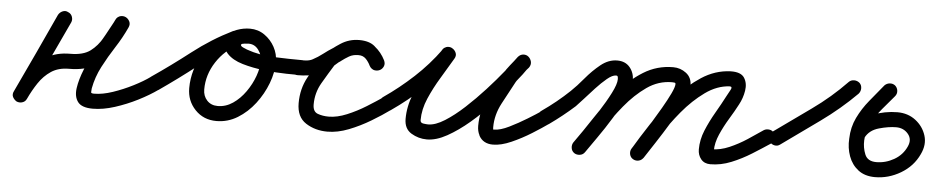

<svg xmlns="http://www.w3.org/2000/svg" viewBox="-30 -444 3106 637"><g transform="rotate(5 1523.0 -125.5)"><path d="M177 -287Q187 -283 190.5 -273Q194 -263 190 -254Q159 -188 128 -121.5Q97 -55 66 11Q61 22 51 24Q41 26 33 22Q24 18 19.5 9Q15 0 21 -11Q39 -48 62 -79.5Q85 -111 117.5 -130.5Q150 -150 196 -150Q239 -150 262.5 -167.5Q286 -185 302 -213.5Q318 -242 336 -276Q342 -287 351.5 -289Q361 -291 369 -287Q377 -283 381.5 -274Q386 -265 381 -254Q365 -219 343 -185Q321 -151 302.5 -115.5Q284 -80 277 -42Q276 -33 276 -29Q276 -25 286 -25Q314 -25 348 -36.5Q382 -48 414.5 -64.5Q447 -81 469 -97Q469 -97 469 -97Q469 -97 469 -97Q478 -103 488 -101.5Q498 -100 504 -92Q510 -83 508.5 -73Q507 -63 499 -57Q471 -37 434.5 -18.5Q398 0 359 12.5Q320 25 286 25Q249 25 236 7.5Q223 -10 227 -38.5Q231 -67 245 -101.5Q259 -136 277.5 -170Q296 -204 312 -231.5Q328 -259 335 -275Q340 -286 350 -288Q360 -290 368 -285Q377 -281 381.5 -272Q386 -263 380 -253Q357 -210 335.5 -175.5Q314 -141 282 -120.5Q250 -100 196 -100Q161 -100 137 -84Q113 -68 96 -42.5Q79 -17 66 11Q60 22 50.5 24.5Q41 27 32 23Q24 18 19.5 9.5Q15 1 21 -11Q52 -77 83 -143Q114 -209 144 -275Q149 -284 158.5 -288Q168 -292 177 -287Z M463 -63Q458 -71 459.5 -81.5Q461 -92 470 -98Q533 -141 595.5 -189.5Q658 -238 727 -272Q739 -277 747.5 -273Q756 -269 760 -260Q765 -251 762.5 -241.5Q760 -232 749 -227Q705 -206 677 -163Q649 -120 649 -71Q649 -49 662.5 -34.5Q676 -20 698 -20Q725 -20 748.5 -36Q772 -52 790 -77.5Q808 -103 818 -131Q828 -159 828 -183Q828 -201 815.5 -218Q803 -235 783 -235Q780 -235 769.5 -234Q759 -233 758 -230Q758 -230 758 -230Q758 -230 758 -230Q756 -225 766 -220.5Q776 -216 779 -215Q821 -200 871 -198Q921 -196 965 -196Q975 -196 982.5 -188.5Q990 -181 990 -171Q990 -161 982.5 -153.5Q975 -146 965 -146Q950 -146 916 -146.5Q882 -147 842.5 -151.5Q803 -156 769 -166Q735 -176 717 -195.5Q699 -215 710 -246Q710 -246 710 -246Q710 -246 710 -246Q718 -269 739.5 -277Q761 -285 783 -285Q810 -285 831.5 -270Q853 -255 865.5 -232Q878 -209 878 -183Q878 -148 864 -111Q850 -74 825.5 -42Q801 -10 768.5 10Q736 30 698 30Q655 30 627 0.5Q599 -29 599 -71Q599 -134 635 -190Q671 -246 728 -272Q739 -277 748 -273Q757 -269 761 -260Q765 -252 762.5 -242Q760 -232 749 -227Q682 -194 621 -146.5Q560 -99 498 -56Q490 -51 479.5 -52.5Q469 -54 463 -63Z M951 -196Q961 -196 968.5 -188.5Q976 -181 976 -171Q976 -169 975.5 -173Q975 -177 974 -179Q970 -191 959 -194Q957 -195 955 -195Q954 -195 954 -195Q964 -195 977 -196Q990 -197 999 -202Q999 -202 999 -202Q999 -202 999 -202Q999 -202 999 -202Q1016 -211 1031.5 -223Q1047 -235 1063 -245Q1063 -245 1063 -245Q1062 -244 1062 -244Q1083 -259 1102.5 -269Q1122 -279 1149 -279Q1179 -279 1200.5 -262Q1222 -245 1235 -219Q1240 -208 1236 -199Q1232 -190 1224 -186Q1216 -182 1206.5 -183.5Q1197 -185 1191 -195Q1182 -210 1174.5 -219.5Q1167 -229 1147 -229Q1125 -229 1105 -214.5Q1085 -200 1070 -186Q1070 -186 1072 -188Q1074 -191 1074 -191Q1054 -159 1034.5 -125.5Q1015 -92 1015 -53Q1015 -29 1031.5 -23Q1048 -17 1068 -17Q1096 -17 1128.5 -30.5Q1161 -44 1191.5 -63Q1222 -82 1244 -97Q1252 -103 1262.5 -101.5Q1273 -100 1278 -91Q1284 -83 1282.5 -72.5Q1281 -62 1272 -57Q1246 -38 1211 -17Q1176 4 1139 18.5Q1102 33 1068 33Q1027 33 996 13Q965 -7 965 -53Q965 -101 986.5 -140Q1008 -179 1032 -217Q1032 -217 1034 -220Q1036 -222 1036 -222Q1058 -243 1086 -261Q1114 -279 1147 -279Q1181 -279 1199 -263.5Q1217 -248 1233 -221Q1240 -211 1235.5 -202Q1231 -193 1223 -188Q1214 -184 1204.5 -185Q1195 -186 1189 -197Q1183 -210 1173.5 -219.5Q1164 -229 1149 -229Q1131 -229 1118 -221.5Q1105 -214 1092 -204Q1092 -204 1091 -203Q1091 -203 1091 -203Q1073 -192 1057 -179.5Q1041 -167 1023 -158Q1023 -158 1023 -158Q1023 -158 1023 -158Q1023 -158 1023 -158Q1007 -150 989 -147.5Q971 -145 954 -145Q942 -145 934 -152Q926 -159 926 -171Q926 -181 933.5 -188.5Q941 -196 951 -196Z M1271 -56Q1263 -51 1252.5 -52.5Q1242 -54 1236 -63Q1231 -71 1232.5 -81.5Q1234 -92 1243 -98Q1294 -133 1341 -176.5Q1388 -220 1425 -271Q1432 -281 1441.5 -282Q1451 -283 1458 -278Q1466 -273 1469.5 -264Q1473 -255 1467 -245Q1449 -214 1427 -178Q1405 -142 1389 -105Q1373 -68 1373 -32Q1373 -23 1383 -21.5Q1393 -20 1399 -20Q1423 -20 1454 -39.5Q1485 -59 1518 -89.5Q1551 -120 1582 -154Q1613 -188 1637.5 -218.5Q1662 -249 1676 -267Q1683 -277 1693 -277.5Q1703 -278 1710 -272Q1718 -266 1720.5 -256.5Q1723 -247 1716 -237Q1705 -225 1694.5 -212Q1684 -199 1676 -185Q1676 -185 1676 -185Q1676 -185 1676 -185Q1657 -150 1636 -110.5Q1615 -71 1615 -30Q1615 -24 1616 -21Q1616 -21 1616 -22Q1616 -22 1616 -22Q1618 -18 1615.5 -18Q1613 -18 1612.5 -20Q1612 -22 1619 -22Q1639 -22 1668.5 -36.5Q1698 -51 1726.5 -68.5Q1755 -86 1771 -97Q1779 -103 1789.5 -101.5Q1800 -100 1805 -91Q1811 -83 1809.5 -72.5Q1808 -62 1799 -57Q1778 -42 1746 -22Q1714 -2 1680 13Q1646 28 1619 28Q1586 28 1572 2Q1572 2 1572 2Q1572 1 1572 1Q1565 -12 1565 -30Q1565 -79 1587.5 -123Q1610 -167 1632 -209Q1632 -209 1632 -209Q1632 -209 1632 -209Q1641 -225 1653 -239.5Q1665 -254 1676 -269Q1684 -278 1694 -278.5Q1704 -279 1711 -273Q1718 -267 1720.5 -257.5Q1723 -248 1716 -239Q1700 -215 1672 -181Q1644 -147 1610 -110Q1576 -73 1539 -41.5Q1502 -10 1466 10Q1430 30 1399 30Q1371 30 1347 15.5Q1323 1 1323 -32Q1323 -73 1339.5 -114.5Q1356 -156 1379.5 -195Q1403 -234 1423 -269Q1429 -280 1439 -280.5Q1449 -281 1457 -276Q1465 -271 1468.5 -261.5Q1472 -252 1465 -243Q1427 -188 1376.5 -141Q1326 -94 1271 -56Q1271 -56 1271 -56Q1271 -56 1271 -56Z M1763 -63Q1758 -71 1759.5 -81.5Q1761 -92 1770 -98Q1819 -132 1861 -172Q1880 -190 1902.5 -217Q1925 -244 1951 -265Q1977 -286 2006 -286Q2033 -286 2048 -268Q2063 -250 2063 -224Q2063 -201 2047 -167Q2031 -133 2008 -95.5Q1985 -58 1962 -25.5Q1939 7 1926 26Q1926 26 1926 26Q1926 26 1926 26Q1920 35 1909.5 36.5Q1899 38 1891 33Q1882 27 1880.5 16.5Q1879 6 1884 -2Q1895 -17 1916 -47Q1937 -77 1959.5 -112Q1982 -147 1997.5 -177.5Q2013 -208 2013 -224Q2013 -229 2012 -232.5Q2011 -236 2006 -236Q1994 -236 1976.5 -221.5Q1959 -207 1940.5 -187Q1922 -167 1906 -149Q1890 -131 1882 -123Q1843 -88 1798 -56Q1790 -51 1779.5 -52.5Q1769 -54 1763 -63ZM1926 26Q1920 35 1909.5 36.5Q1899 38 1891 33Q1882 27 1880.5 16.5Q1879 6 1884 -2Q1912 -41 1943.5 -89Q1975 -137 2012 -180.5Q2049 -224 2094 -252Q2139 -280 2193 -280Q2217 -280 2236 -265.5Q2255 -251 2255 -225Q2255 -204 2239.5 -169.5Q2224 -135 2201 -97Q2178 -59 2156 -25.5Q2134 8 2121 28Q2121 28 2121 28Q2121 28 2121 28Q2115 36 2105 38.5Q2095 41 2086 35Q2078 29 2075.5 19Q2073 9 2079 0Q2086 -11 2101 -34Q2116 -57 2133.5 -85.5Q2151 -114 2167.5 -142.5Q2184 -171 2194.5 -193Q2205 -215 2205 -225Q2205 -229 2200.5 -229.5Q2196 -230 2193 -230Q2148 -230 2109.5 -203Q2071 -176 2037.5 -135Q2004 -94 1976 -50.5Q1948 -7 1926 26Q1926 26 1926 26Q1926 26 1926 26ZM2121 27Q2116 36 2106 38.5Q2096 41 2087 36Q2078 31 2075.5 21Q2073 11 2078 2Q2101 -37 2132.5 -85Q2164 -133 2203 -177.5Q2242 -222 2287 -251.5Q2332 -281 2383 -283Q2418 -284 2429.5 -266Q2441 -248 2437 -223Q2433 -198 2421 -176Q2409 -153 2392.5 -126Q2376 -99 2363.5 -70.5Q2351 -42 2351 -16Q2351 -12 2350 -14.5Q2349 -17 2346 -19Q2344 -20 2343 -20Q2372 -20 2402 -33Q2432 -46 2459.5 -64Q2487 -82 2510 -98Q2518 -103 2528.5 -101.5Q2539 -100 2545 -91Q2550 -83 2548.5 -72.5Q2547 -62 2538 -56Q2511 -38 2479 -18Q2447 2 2412.5 16Q2378 30 2343 30Q2323 30 2312 16.5Q2301 3 2301 -16Q2301 -48 2314 -79.5Q2327 -111 2345 -142Q2363 -173 2377 -200Q2383 -211 2389 -222Q2395 -233 2385 -233Q2343 -231 2303.5 -202.5Q2264 -174 2229.5 -132.5Q2195 -91 2167.5 -47.5Q2140 -4 2121 27Q2121 27 2121 27Q2121 27 2121 27Z M2534 -61Q2528 -70 2529.5 -80Q2531 -90 2540 -96Q2600 -139 2662.5 -183.5Q2725 -228 2777 -282Q2777 -282 2777 -282Q2777 -282 2777 -282Q2784 -289 2794.5 -289Q2805 -289 2813 -282Q2820 -275 2820 -264.5Q2820 -254 2813 -246Q2759 -192 2695 -146Q2631 -100 2568 -55Q2560 -49 2550 -51Q2540 -53 2534 -61Z M2896 -281Q2903 -288 2913 -289Q2923 -290 2931 -284Q2939 -277 2940 -266.5Q2941 -256 2934 -248Q2915 -226 2895 -202Q2875 -178 2860.5 -151Q2846 -124 2845 -93Q2845 -93 2845 -93Q2845 -93 2845 -93Q2845 -93 2845 -93Q2845 -93 2845 -93Q2844 -69 2853 -47Q2862 -25 2891 -25Q2922 -25 2950 -41Q2978 -57 2991 -86Q3002 -110 2987 -128Q2972 -146 2947 -146Q2947 -146 2947 -146Q2947 -146 2947 -146Q2947 -146 2947 -146Q2947 -146 2947 -146Q2922 -146 2890 -137Q2858 -128 2845 -102Q2845 -102 2845 -102Q2845 -102 2845 -102Q2841 -93 2831 -89.5Q2821 -86 2812 -91Q2803 -95 2799.5 -105Q2796 -115 2801 -124Q2820 -164 2863 -180Q2906 -196 2947 -196Q2947 -196 2947 -196Q2947 -196 2947 -196Q2947 -196 2947 -196Q2947 -196 2947 -196Q2982 -196 3007.5 -176.5Q3033 -157 3042.5 -127Q3052 -97 3036 -64Q3017 -23 2976.5 1Q2936 25 2891 25Q2857 25 2835 8Q2813 -9 2803 -36.5Q2793 -64 2795 -95Q2795 -95 2795 -95Q2795 -95 2795 -95Q2795 -95 2795 -95Q2796 -133 2811.5 -165Q2827 -197 2850 -225Q2873 -253 2896 -281Q2896 -281 2896 -281Q2896 -281 2896 -281Z"/></g></svg>

Font: FRB American Cursive Semibold
Style: Italic
Weight: 600
Italic angle: -25°
Version: Version 2.0;Modular Font Editor K font №1